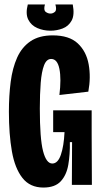

<svg xmlns="http://www.w3.org/2000/svg" viewBox="-20 -831 452 863"><path d="M175 12Q115 12 81 -31Q47 -74 33.5 -150.5Q20 -227 20 -329Q20 -401 28 -463Q36 -525 57 -572Q78 -619 117 -645.5Q156 -672 217 -672Q291 -672 329.5 -636Q368 -600 378.5 -542Q389 -484 377 -419L247 -404Q256 -477 247 -521.5Q238 -566 210 -566Q189 -566 178 -537.5Q167 -509 163 -459Q159 -409 159 -343Q159 -208 173.5 -152Q188 -96 215 -96Q240 -96 253.5 -135Q267 -174 270 -237H219V-335H392V-229L393 0H303L304 -192H294Q295 -137 287 -90.5Q279 -44 253 -16Q227 12 175 12ZM105 -811H182Q175 -786 185 -778Q195 -770 207 -770Q218 -770 227 -778Q236 -786 229 -811H307Q316 -764 302 -738.5Q288 -713 261.5 -703Q235 -693 207 -693Q175 -693 147.5 -705Q120 -717 107 -743Q94 -769 105 -811Z"/></svg>

Font: Bricolage Grotesque 48pt Condensed Bricolage Grotesque 48pt Condensed Regular
Style: Bold
Weight: 700
Width: 3
Designer: Mathieu Triay
Foundry: Atelier Triay
Version: Version 1.000; ttfautohint (v1.8.4.7-5d5b);gftools[0.9.32]